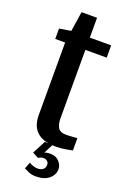

<svg xmlns="http://www.w3.org/2000/svg" viewBox="-145 -635 552 838"><g transform="rotate(20 131.5 -216.0)"><path d="M174 3Q152 3 131 -2Q110 -7 94 -18.5Q78 -30 68.5 -50.5Q59 -71 59 -103V-438H13V-486L67 -495L81 -587H153V-495H252V-438H153V-119Q153 -96 162 -78.5Q171 -61 201 -61Q214 -61 230.5 -62.5Q247 -64 252 -64V-7Q247 -6 224 -1.5Q201 3 174 3ZM137 155Q119 155 104 148.5Q89 142 82 138L94 107Q100 112 112 116Q124 120 133 120Q150 120 159 112Q168 104 168 91Q168 80 160.5 74Q153 68 142 68Q135 68 129.5 70.5Q124 73 120 76L92 61L124 0H161L134 52L128 49Q135 45 144 42.5Q153 40 164 40Q191 40 206 56.5Q221 73 221 91Q221 118 199 136.5Q177 155 137 155Z"/></g></svg>

Font: Alumni Sans SemiBold
Style: Regular
Weight: 600
Designer: Robert E. Leuschke
Foundry: Robert E. Leuschke
Version: Version 1.018